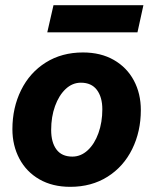

<svg xmlns="http://www.w3.org/2000/svg" viewBox="-20 -713 593 743"><path d="M187 -693H535L512 -588H163ZM28 -213Q28 -296 61.5 -364Q95 -432 157 -471Q219 -510 301 -510Q370 -510 420.5 -481Q471 -452 498 -401.5Q525 -351 525 -287Q525 -204 491.5 -136Q458 -68 396 -29Q334 10 252 10Q183 10 132.5 -19Q82 -48 55 -99Q28 -150 28 -213ZM376 -290Q376 -337 355 -365Q334 -393 293 -393Q260 -393 234 -368.5Q208 -344 193 -302.5Q178 -261 178 -210Q178 -162 198.5 -134.5Q219 -107 260 -107Q293 -107 319.5 -131.5Q346 -156 361 -198Q376 -240 376 -290Z"/></svg>

Font: CBA Beacon Sans Extra Bold
Style: Italic
Weight: 800
Italic angle: -13°
Designer: Wei Huang
Foundry: Wei Huang
Version: Version 1.002